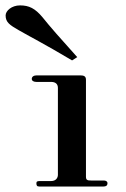

<svg xmlns="http://www.w3.org/2000/svg" viewBox="-65 -678 458 698"><path d="M77.2 0H311.9C319.8 0 325.7 -3 325.7 -11.9C325.7 -18.8 319.8 -21.8 311.9 -21.8H266.3C253.5 -21.8 247.5 -22.8 247.5 -35.6V-388.1C247.5 -401 239.6 -404 226.7 -404H68.3C57.4 -404 50.5 -399 50.5 -391.1C50.5 -384.2 57.4 -380.2 67.3 -380.2H120.8C134.7 -380.2 145.5 -374.3 145.5 -358.4V-42.6C145.5 -31.7 138.6 -19.8 120.8 -19.8H81.2C71.3 -19.8 67.3 -18.8 67.3 -11.9C67.3 -4 69.3 0 77.2 0ZM197 -458.4 215.8 -470.3C151.5 -541.6 116.8 -581.2 89.1 -615.8C62.4 -647.5 40.6 -658.4 7.9 -658.4C-22.8 -658.4 -44.6 -638.6 -44.6 -621.8C-44.6 -597 -29.7 -587.1 3 -568.3C40.6 -546.5 92.1 -520.8 197 -458.4Z"/></svg>

Font: Biblismive
Style: Regular
Weight: 400
Designer: Susan Drake
Foundry: Susan Drake
Version: Version 1.0; ttfautohint (v1.8.4.7-5d5b)